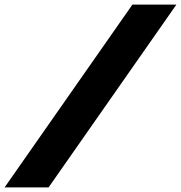

<svg xmlns="http://www.w3.org/2000/svg" viewBox="-64 -720 790 838"><path d="M-44 98 514 -700H706L148 98Z"/></svg>

Font: Azeret Mono Thin ExtraBold
Style: Italic
Weight: 800
Italic angle: -12°
Version: Version 1.002